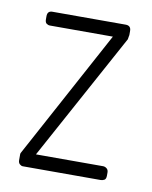

<svg xmlns="http://www.w3.org/2000/svg" viewBox="-56 -448 391 493"><g transform="rotate(10 139.5 -202.0)"><path d="M239 0H36Q32 0 28 -3.5Q24 -7 24 -14V-25Q24 -27 24 -29.5Q24 -32 26 -35L206 -368H42Q37 -368 33 -371Q29 -374 29 -382V-390Q29 -404 42 -404H233Q247 -404 247 -390V-379Q247 -378 246.5 -377Q246 -376 246 -374L245 -368L64 -36H239Q244 -36 248.5 -32.5Q253 -29 253 -22V-14Q253 -5 248.5 -2.5Q244 0 239 0Z"/></g></svg>

Font: Chathura
Style: Regular
Weight: 300
Designer: Appaji Ambarisha Darbha
Foundry: Aditya Fonts
Version: Version 1.00 2015